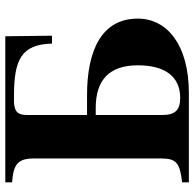

<svg xmlns="http://www.w3.org/2000/svg" viewBox="-24 -692 716 707"><g transform="rotate(-90 333.5 -338.0)"><path d="M264 -343H290C396 -343 447 -290 447 -188C447 -87 405 -32 327 -32C283 -32 264 -50 264 -98ZM554 -676H16V-651C84 -646 104 -629 104 -570V-103C104 -47 89 -33 16 -25V0H345C523 0 619 -81 619 -188C619 -323 499 -375 337 -375H264V-595C264 -631 276 -641 309 -644H334C468 -644 524 -617 527 -504H556Z"/></g></svg>

Font: XITS Math
Style: Bold
Weight: 700
Designer: MicroPress Inc., with final additions and corrections provided by Coen Hoffman, Elsevier (retired)
Version: Version 1.302